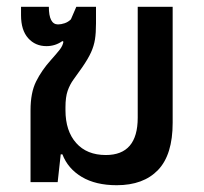

<svg xmlns="http://www.w3.org/2000/svg" viewBox="-20 -537 602 566"><path d="M324 9Q262 9 221 -15.5Q180 -40 164 -82H159L150 0H70V-212Q70 -264 86.5 -297Q103 -330 130 -360Q147 -379 156 -390.5Q165 -402 167 -414L164 -416Q143 -401 117 -401Q84 -401 63 -424.5Q42 -448 42 -492V-517H124Q124 -465 151 -465Q160 -465 170.5 -468.5Q181 -472 189 -480L205 -517H263V-468Q263 -440 260 -421Q257 -402 248.5 -383Q240 -364 222 -338Q208 -318 197 -303Q186 -288 179.5 -269.5Q173 -251 173 -221V-212Q173 -151 204.5 -115.5Q236 -80 292 -80Q386 -80 386 -190V-517H489V-175Q489 -81 446 -36Q403 9 324 9Z"/></svg>

Font: Noto Sans Thai UI SemCond Med
Style: Regular
Weight: 500
Width: 4
Designer: Monotype Design Team
Foundry: Monotype Imaging Inc.
Version: Version 2.000; ttfautohint (v1.8.4.7-5d5b)